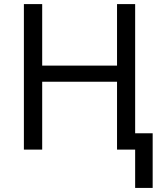

<svg xmlns="http://www.w3.org/2000/svg" viewBox="-20 -734 795 942"><path d="M643.1 -713.9H554.2V-412.1H187V-713.9H97.2V0H187V-333H554.2V0H643.1V188H729V-80.1H643.1Z"/></svg>

Font: Noto Reveo Sans
Style: Regular
Weight: 400
Designer: Monotype Design team
Foundry: Monotype Imaging Inc.
Version: Version 1.04